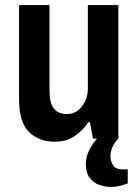

<svg xmlns="http://www.w3.org/2000/svg" viewBox="-20 -546 541 756"><path d="M195 12Q134 12 94.5 -26Q55 -64 55 -157V-526H175V-190Q175 -139 192.5 -118Q210 -97 244 -97Q279 -97 302.5 -126.5Q326 -156 326 -200V-526H446V0H346L334 -65H328Q308 -34 275 -11Q242 12 195 12ZM417 190Q394 190 371 182Q348 174 333 154Q318 134 318 100Q318 71 332.5 43Q347 15 366 -4H444L446 0Q434 10 424.5 29.5Q415 49 415 70Q415 89 425.5 105Q436 121 461 121H483V176Q466 183 450 186.5Q434 190 417 190Z"/></svg>

Font: Archivo Narrow
Style: Bold
Weight: 700
Designer: Hector Gatti
Foundry: Omnibus-Type
Version: Version 3.002